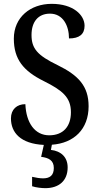

<svg xmlns="http://www.w3.org/2000/svg" viewBox="-20 -744 518 999"><path d="M216 235C286 235 332 197 332 127C332 74 298 42 245 36L250 9C365 1 441 -72 441 -191C441 -296 388 -352 280 -405C174 -456 144 -492 144 -562C144 -631 179 -673 240 -673C308 -673 339 -610 339 -544C393 -544 420 -566 420 -610C420 -666 361 -724 249 -724C138 -724 52 -654 52 -543C52 -436 101 -375 208 -322C304 -274 349 -238 349 -160C349 -85 308 -40 236 -40C162 -40 116 -104 112 -202C68 -202 37 -175 37 -128C37 -54 87 4 208 10L194 72C233 77 260 90 260 130C260 169 239 184 204 184C189 184 168 181 147 176V225C168 232 198 235 216 235Z"/></svg>

Font: Noto Serif Sinhala Condensed Medium
Style: Regular
Weight: 500
Width: 3
Designer: Jelle Bosma - Monotype Design Team
Foundry: Monotype Imaging Inc.
Version: Version 2.007